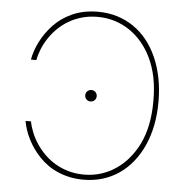

<svg xmlns="http://www.w3.org/2000/svg" viewBox="-53 -789 829 851"><g transform="rotate(5 361.5 -363.5)"><path d="M152.7 -657Q186.8 -693.2 236.2 -715.2Q285.5 -737.2 349.4 -737.2Q395.2 -737.2 435.2 -724.8Q475.1 -712.4 508.7 -689.3Q542.3 -666.2 568.4 -633.3Q594.5 -600.5 612.6 -559.3Q650.6 -472.7 650.6 -363.6Q650.6 -252.5 612.6 -168Q593.8 -126.1 566.9 -92.9Q540.1 -59.7 506.7 -36.9Q473.4 -14.2 433.8 -2.1Q394.2 9.9 349.4 9.9Q317.5 9.9 289.2 4.1Q261 -1.8 236.3 -12.3Q211.6 -22.7 190.7 -37.5Q169.7 -52.2 152.7 -70Q135.7 -87.7 122 -107.2Q108.3 -126.8 98 -147Q87.7 -167.3 81 -187.7Q74.2 -208.1 71 -227.3H95.2Q99.8 -203.1 110.1 -177.9Q120.4 -152.7 136.2 -128.9Q152 -105.1 173.3 -84Q194.6 -62.9 221.4 -47.1Q248.2 -31.2 280.2 -22Q312.1 -12.8 349.4 -12.8Q389.9 -12.8 426 -24.3Q462 -35.9 492.5 -57Q523.1 -78.1 547.6 -107.6Q572.1 -137.1 589.5 -172.6Q627.8 -251.1 627.8 -363.6Q627.8 -422.6 618.3 -469.5Q608.7 -516.3 589.5 -556.1Q572.1 -592 547.8 -621.1Q523.4 -650.2 492.9 -671Q462.4 -691.8 426.3 -703.1Q390.3 -714.5 349.4 -714.5Q312.1 -714.5 280.2 -705.4Q248.2 -696.4 221.4 -680.6Q194.6 -664.8 173.3 -643.8Q152 -622.9 136.2 -599.1Q120.4 -575.3 110.1 -549.9Q99.8 -524.5 95.2 -500H71Q77.8 -538.7 98 -579.5Q118.3 -620.4 152.7 -657ZM324.6 -363.6Q324.6 -374.3 332 -381.7Q339.5 -389.2 350.1 -389.2Q360.8 -389.2 368.3 -381.7Q375.7 -374.3 375.7 -363.6Q375.7 -353 368.3 -345.5Q360.8 -338.1 350.1 -338.1Q339.5 -338.1 332 -345.5Q324.6 -353 324.6 -363.6Z"/></g></svg>

Font: Inter P Thin
Style: Regular
Weight: 100
Designer: Rasmus Andersson
Foundry: rsms
Version: Version 3.018;git-588b23468